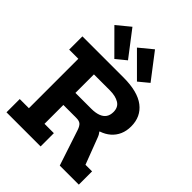

<svg xmlns="http://www.w3.org/2000/svg" viewBox="-287 -1207 1357 1357"><g transform="rotate(45 391.0 -528.5)"><path d="M493.5 -419Q534.5 -409.5 564.8 -386.5Q595 -363.5 605.5 -334.5L682.5 -132.5H748.5V0H558L469.5 -267.5Q459 -298 444.8 -309.5Q430.5 -321 402 -321H344.5ZM301 -626.5V-759H436Q577.5 -759 648.5 -704.5Q719.5 -650 719.5 -552.5Q719.5 -507.5 703.8 -471.5Q688 -435.5 658.5 -409.8Q629 -384 587 -370V-353L443.5 -321H234V-441.5H431Q472.5 -441.5 501.2 -452Q530 -462.5 544.5 -483.5Q559 -504.5 559 -536.5Q559 -584 524.2 -605.2Q489.5 -626.5 432 -626.5ZM25.5 -626.5V-759H365V-626.5H273V-132.5H366.5V0H25.5V-132.5H117V-626.5ZM453 -1057 354 -975.5 524 -805.5 598.5 -867ZM227.5 -1057 128.5 -975.5 298 -805.5 373 -867Z"/></g></svg>

Font: Hepta Slab
Style: Bold
Weight: 700
Designer: Michael LaGattuta
Foundry: Michael LaGattuta
Version: Version 1.100